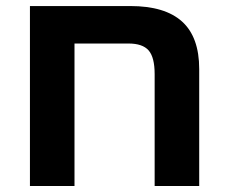

<svg xmlns="http://www.w3.org/2000/svg" viewBox="-20 -622 761 642"><path d="M415.6 -601.8Q531.4 -601.8 588.7 -550Q646.1 -498.1 646.1 -391.2V0H497.1V-374.2Q497.1 -430.4 476.9 -453.5Q456.7 -476.5 409.6 -476.5H229.1V0H80.1V-601.8Z"/></svg>

Font: Noto Sans Hebrew
Style: Regular
Weight: 400
Designer: Monotype Design Team
Foundry: Monotype Imaging Inc.
Version: Version 2.003;January 10, 2023;FontCreator 14.0.0.2877 64-bi